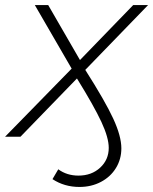

<svg xmlns="http://www.w3.org/2000/svg" viewBox="-52 -542 607 761"><path d="M286 -265Q365 -141 397 -71.5Q429 -2 429 46Q429 89 407.5 124Q386 159 348 179Q310 199 263 199Q203 199 156 168L179 129Q213 154 259 154Q311 154 345 122.5Q379 91 379 44Q379 4 350 -58.5Q321 -121 253 -231L29 0H-32L232 -270L86 -522H139L265 -304L476 -522H535Z"/></svg>

Font: Montserrat Alternates Light
Style: Italic
Weight: 300
Italic angle: -11.3°
Designer: Julieta Ulanovsky
Foundry: Julieta Ulanovsky
Version: Version 7.200